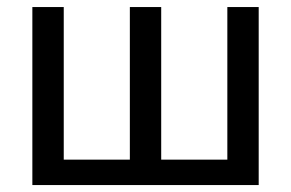

<svg xmlns="http://www.w3.org/2000/svg" viewBox="-20 -533 838 553"><path d="M73.2 0V-512.7H163.6V-73.2H354V-512.7H444.3V-73.2H634.8V-512.7H725.1V0Z"/></svg>

Font: Voltera
Style: Regular
Weight: 400
Designer: Bernd Montag
Version: Version 1.301